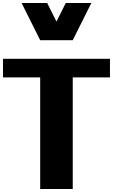

<svg xmlns="http://www.w3.org/2000/svg" viewBox="-20 -1270 884 1290"><path d="M718.8 -875V-750H468.8V0H250V-750H0V-875ZM296.9 -1250 359.4 -1125 421.9 -1250H593.8L468.8 -1000H250L125 -1250Z"/></svg>

Font: CraftyPE
Style: Regular
Weight: 400
Designer: Erek Butcher
Foundry: Haunted Coop
Version: Version 0.018;April 4, 2024;FontCreator 15.0.0.2962 64-bit